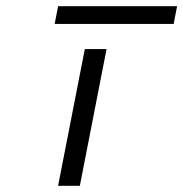

<svg xmlns="http://www.w3.org/2000/svg" viewBox="-20 -598 590 618"><path d="M167 0 253 -440H323L237 0ZM156 -521 167 -578H550L539 -521Z"/></svg>

Font: Teachers
Style: Italic
Weight: 400
Italic angle: -11°
Designer: Alfredo Marco Pradil, Chank Diesel
Version: Version 1.001